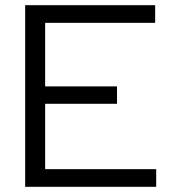

<svg xmlns="http://www.w3.org/2000/svg" viewBox="-20 -720 656 740"><path d="M77 0V-700H578V-632H154V-387H431V-320H154V-68H582V0Z"/></svg>

Font: Red Hat Display
Style: Regular
Weight: 400
Designer: Pentagram / MCKL
Foundry: Pentagram / MCKL
Version: Version 1.003; Red Hat Display